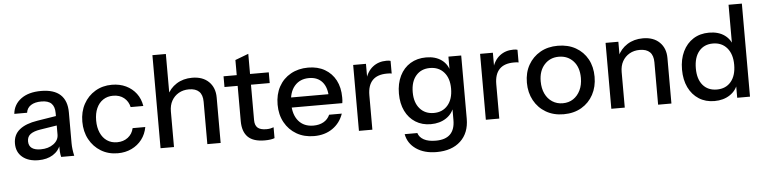

<svg xmlns="http://www.w3.org/2000/svg" viewBox="-51 -992 5895 1480"><g transform="rotate(-5 2896.0 -252.5)"><path d="M389 0Q384 -19 382.5 -42Q381 -65 381 -98H376V-341Q376 -390 351.5 -414.5Q327 -439 274 -439Q223 -439 192.5 -419Q162 -399 157 -362H58Q65 -434 123 -477Q181 -520 278 -520Q378 -520 428 -473.5Q478 -427 478 -337V-98Q478 -75 481 -51Q484 -27 490 0ZM213 10Q135 10 89 -28.5Q43 -67 43 -133Q43 -201 91.5 -240.5Q140 -280 231 -294L399 -321V-248L247 -224Q196 -216 170.5 -197Q145 -178 145 -142Q145 -107 168.5 -89.5Q192 -72 237 -72Q297 -72 336.5 -101Q376 -130 376 -174L389 -100Q371 -47 325 -18.5Q279 10 213 10Z M827 10Q754 10 697 -24.5Q640 -59 607.5 -119Q575 -179 575 -256Q575 -333 607.5 -392.5Q640 -452 697 -486Q754 -520 826 -520Q887 -520 935 -497Q983 -474 1014 -433Q1045 -392 1054 -336H956Q946 -381 912.5 -408Q879 -435 828 -435Q784 -435 751 -413Q718 -391 700 -351Q682 -311 682 -256Q682 -202 700 -161Q718 -120 751 -97.5Q784 -75 829 -75Q878 -75 912.5 -101.5Q947 -128 957 -173H1055Q1045 -118 1013.5 -77Q982 -36 934 -13Q886 10 827 10Z M1158 0V-720H1262V0ZM1520 0V-328Q1520 -381 1493.5 -407Q1467 -433 1415 -433Q1370 -433 1335.5 -413Q1301 -393 1281.5 -358Q1262 -323 1262 -275L1249 -397Q1274 -454 1326 -487Q1378 -520 1447 -520Q1529 -520 1576 -474Q1623 -428 1623 -352V0Z M1964 10Q1875 10 1833.5 -31.5Q1792 -73 1792 -154V-627L1895 -666V-153Q1895 -113 1916 -94Q1937 -75 1984 -75Q2002 -75 2016 -78Q2030 -81 2040 -85V-1Q2029 4 2009 7Q1989 10 1964 10ZM1690 -427V-510H2040V-427Z M2346 10Q2269 10 2210.5 -24Q2152 -58 2119 -118Q2086 -178 2086 -256Q2086 -335 2118.5 -394.5Q2151 -454 2210 -487Q2269 -520 2345 -520Q2419 -520 2473.5 -488.5Q2528 -457 2557.5 -401Q2587 -345 2587 -268Q2587 -256 2586.5 -245.5Q2586 -235 2584 -224H2156V-302H2511L2485 -271Q2485 -353 2448 -396Q2411 -439 2345 -439Q2274 -439 2232.5 -390.5Q2191 -342 2191 -256Q2191 -169 2232.5 -120Q2274 -71 2348 -71Q2393 -71 2426 -89.5Q2459 -108 2475 -144H2573Q2548 -72 2488.5 -31Q2429 10 2346 10Z M2693 0V-510H2792V-383H2797V0ZM2797 -266 2784 -387Q2802 -452 2846 -486Q2890 -520 2951 -520Q2974 -520 2983 -516V-418Q2978 -420 2969 -420.5Q2960 -421 2947 -421Q2872 -421 2834.5 -382Q2797 -343 2797 -266Z M3276 215Q3180 215 3117.5 171.5Q3055 128 3042 56H3140Q3150 89 3184.5 108Q3219 127 3277 127Q3352 127 3389 90Q3426 53 3426 -20V-130L3435 -128Q3420 -70 3370 -36.5Q3320 -3 3250 -3Q3183 -3 3132 -35Q3081 -67 3053 -124.5Q3025 -182 3025 -259Q3025 -337 3054 -396Q3083 -455 3135.5 -487Q3188 -519 3258 -519Q3330 -519 3377.5 -484.5Q3425 -450 3438 -387L3430 -386V-510H3529V-21Q3529 89 3461.5 152Q3394 215 3276 215ZM3281 -87Q3348 -87 3388.5 -134Q3429 -181 3429 -263Q3429 -343 3388.5 -389Q3348 -435 3280 -435Q3212 -435 3172 -388.5Q3132 -342 3132 -260Q3132 -180 3172.5 -133.5Q3213 -87 3281 -87Z M3675 0V-510H3774V-383H3779V0ZM3779 -266 3766 -387Q3784 -452 3828 -486Q3872 -520 3933 -520Q3956 -520 3965 -516V-418Q3960 -420 3951 -420.5Q3942 -421 3929 -421Q3854 -421 3816.5 -382Q3779 -343 3779 -266Z M4277 10Q4199 10 4140 -24.5Q4081 -59 4048 -119.5Q4015 -180 4015 -257Q4015 -335 4048.5 -394Q4082 -453 4140.5 -486.5Q4199 -520 4277 -520Q4356 -520 4415 -486.5Q4474 -453 4506.5 -394Q4539 -335 4539 -257Q4539 -180 4506.5 -119.5Q4474 -59 4415 -24.5Q4356 10 4277 10ZM4277 -75Q4324 -75 4358.5 -98Q4393 -121 4413 -162Q4433 -203 4433 -258Q4433 -340 4389.5 -387.5Q4346 -435 4277 -435Q4209 -435 4165.5 -387Q4122 -339 4122 -258Q4122 -203 4141.5 -162Q4161 -121 4196.5 -98Q4232 -75 4277 -75Z M4646 0V-510H4745V-390H4750V0ZM5008 0V-328Q5008 -381 4981.5 -407Q4955 -433 4903 -433Q4858 -433 4823.5 -413Q4789 -393 4769.5 -358Q4750 -323 4750 -275L4737 -397Q4762 -454 4814 -487Q4866 -520 4935 -520Q5017 -520 5064 -474Q5111 -428 5111 -352V0Z M5620 0V-117L5630 -114Q5614 -57 5564 -23.5Q5514 10 5444 10Q5375 10 5323.5 -23Q5272 -56 5243.5 -115Q5215 -174 5215 -253Q5215 -333 5244 -393Q5273 -453 5325 -486Q5377 -519 5447 -519Q5520 -519 5567.5 -484.5Q5615 -450 5630 -388L5616 -386V-720H5719V0ZM5470 -77Q5539 -77 5579 -124.5Q5619 -172 5619 -256Q5619 -338 5578.5 -385.5Q5538 -433 5469 -433Q5401 -433 5361.5 -385.5Q5322 -338 5322 -253Q5322 -170 5361.5 -123.5Q5401 -77 5470 -77Z"/></g></svg>

Font: Instrument Sans Medium
Style: Regular
Weight: 500
Designer: Rodrigo Fuenzalida
Foundry: fragTYPE
Version: Version 1.000;gftools[0.9.28]